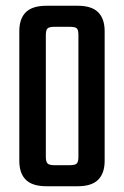

<svg xmlns="http://www.w3.org/2000/svg" viewBox="-20 -646 430 666"><path d="M343 -538V-88Q343 -45 320.5 -22.5Q298 0 250 0H141Q92 0 69.5 -22.5Q47 -45 47 -88V-538Q47 -581 69.5 -603.5Q92 -626 141 -626H250Q298 -626 320.5 -603.5Q343 -581 343 -538ZM252 -102V-524Q252 -542 246.5 -547.5Q241 -553 222 -553H168Q151 -553 145 -547.5Q139 -542 139 -524V-102Q139 -85 145 -79Q151 -73 168 -73H222Q241 -73 246.5 -79Q252 -85 252 -102Z"/></svg>

Font: Teko Light
Style: Regular
Weight: 400
Version: Version 2.000;gftools[0.9.28.dev9+g7d2139d.d20230707]